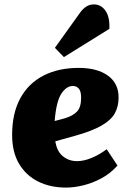

<svg xmlns="http://www.w3.org/2000/svg" viewBox="-20 -837 591 871"><path d="M337 -529Q421 -529 469.5 -494Q518 -459 518 -395Q518 -355 501.5 -324Q485 -293 441 -267.5Q397 -242 317 -220L231 -196Q238 -150 265.5 -128Q293 -106 329 -106Q361 -106 396.5 -121Q432 -136 464 -160L513 -86Q481 -50 440 -28Q399 -6 357 4Q315 14 280 14Q208 14 153 -13.5Q98 -41 66.5 -94Q35 -147 35 -225Q35 -323 72 -391Q109 -459 177 -494Q245 -529 337 -529ZM348 -394Q348 -423 337.5 -435Q327 -447 311 -447Q281 -447 258 -411.5Q235 -376 228 -288L273 -300Q310 -311 329 -330.5Q348 -350 348 -394ZM345 -782Q357 -798 372 -807.5Q387 -817 406 -817Q439 -817 459 -787.5Q479 -758 476 -706L270 -578L229 -620Z"/></svg>

Font: Literata 12pt ExtraBold
Style: Italic
Weight: 800
Italic angle: -2°
Designer: Latin by Veronika Burian and Jose Scaglione. Greek by Irene Vlachou. Cyrillic by Vera Evstafieva
Foundry: TypeTogether
Version: Version 3.002